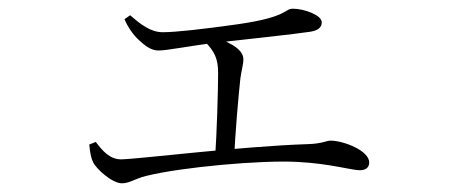

<svg xmlns="http://www.w3.org/2000/svg" viewBox="-20 -466 1040 441"><path d="M260 -45C278 -45 288 -55 316 -62C396 -82 582 -99 665 -94C739 -90 788 -75 806 -75C820 -75 828 -81 828 -93C828 -120 769 -143 739 -143C730 -143 720 -136 688 -135C532 -130 293 -100 258 -100C232 -100 215 -120 200 -140L185 -134C187 -115 189 -103 194 -93C202 -77 238 -45 260 -45ZM474 -103 518 -104C520 -159 528 -248 532 -285C534 -302 539 -317 539 -330C539 -356 498 -373 463 -384L450 -371C473 -348 481 -331 481 -298C481 -262 478 -158 474 -103ZM344 -350C365 -350 417 -361 477 -368C540 -375 660 -388 692 -393C712 -396 719 -404 719 -415C719 -431 679 -446 653 -446C632 -446 644 -427 524 -410C446 -399 383 -392 354 -392C326 -392 303 -410 279 -431L266 -422C274 -402 288 -384 299 -374C313 -361 327 -350 344 -350Z"/></svg>

Font: Source Han Serif TW VF
Style: Regular
Weight: 250
Designer: Ryoko NISHIZUKA 西塚涼子 (kana & ideographs); Frank Grießhammer (Latin, Greek & Cyrillic); Wenlong ZHANG 张文龙 (bopomofo); San
Foundry: Adobe
Version: Version 2.002;hotconv 1.1.0;makeotfexe 2.6.0